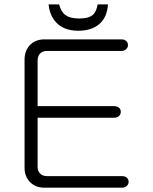

<svg xmlns="http://www.w3.org/2000/svg" viewBox="-20 -870 707 890"><path d="M543 -687.5H186.5Q141.6 -687.5 116.2 -658.2Q93.8 -631.8 93.8 -593.8V-92.8Q93.8 -54.7 116.2 -29.3Q141.6 0 186.5 0H544.9Q559.6 0 568.4 -8.8Q576.2 -16.6 576.2 -27.3Q576.2 -38.1 568.4 -45.9Q559.6 -53.7 544.9 -53.7H197.3Q175.8 -53.7 164.1 -67.4Q154.3 -79.1 154.3 -96.7V-324.2H508.8Q523.4 -324.2 532.2 -333Q540 -340.8 540 -351.6Q540 -362.3 532.2 -370.1Q523.4 -377.9 508.8 -377.9H154.3V-588.9Q154.3 -607.4 164.1 -620.1Q175.8 -633.8 197.3 -633.8H543Q556.6 -633.8 565.4 -642.6Q573.2 -650.4 573.2 -661.1Q573.2 -671.9 565.4 -679.7Q556.6 -687.5 543 -687.5ZM432.6 -849.6Q426.8 -816.4 412.1 -802.7Q392.6 -784.2 348.6 -784.2Q304.7 -784.2 284.2 -799.8Q263.7 -813.5 253.9 -849.6H205.1Q209 -806.6 232.4 -775.4Q268.6 -727.5 342.8 -727.5Q403.3 -727.5 439.5 -757.8Q476.6 -789.1 480.5 -849.6Z"/></svg>

Font: Gulim
Style: Regular
Weight: 400
Version: Version 2.21